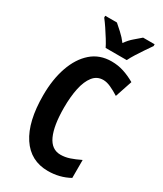

<svg xmlns="http://www.w3.org/2000/svg" viewBox="-231 -1084 941 1111"><g transform="rotate(30 239.0 -528.0)"><path d="M304 -673Q262 -673 236 -640Q210 -607 198 -550Q186 -493 186 -421Q186 -301 215 -237.5Q244 -174 304 -174Q334 -174 364 -184Q394 -194 431 -212V-92Q366 -56 288 -56Q172 -56 109 -151.5Q46 -247 46 -422Q46 -529 75 -612Q104 -695 158.5 -742.5Q213 -790 292 -790Q335 -790 373.5 -777.5Q412 -765 450 -743L412 -629Q382 -648 354.5 -660.5Q327 -673 304 -673ZM222 -840Q213 -859 196 -886.5Q179 -914 160.5 -941.5Q142 -969 127 -988V-1000H205Q221 -986 246 -963.5Q271 -941 292 -913Q313 -943 337 -963Q361 -983 380 -1000H457V-988Q443 -968 425 -941.5Q407 -915 390 -888Q373 -861 363 -840Z"/></g></svg>

Font: Noto Sans Malayalam UI ExtraCondensed
Style: Bold
Weight: 700
Width: 2
Designer: Jelle Bosma - Monotype Design Team
Foundry: Monotype Imaging Inc.
Version: Version 2.104; ttfautohint (v1.8.4.7-5d5b)